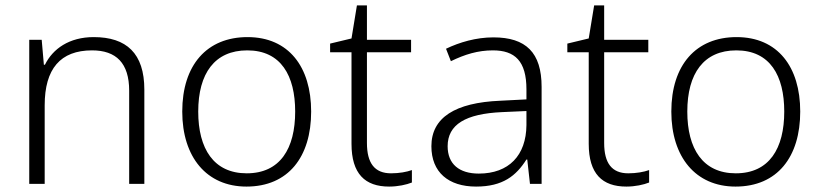

<svg xmlns="http://www.w3.org/2000/svg" viewBox="-20 -679 3032 709"><path d="M326 -542C236 -542 175 -499 146 -440H142L134 -532H88V0H145V-290C145 -425 203 -493 320 -493C409 -493 457 -446 457 -344V0H513V-348C513 -482 447 -542 326 -542Z M1129 -267C1129 -432 1046 -542 894 -542C744 -542 653 -439 653 -267C653 -99 743 10 890 10C1045 10 1129 -100 1129 -267ZM712 -267C712 -408 773 -493 893 -493C1018 -493 1070 -399 1070 -267C1070 -131 1015 -39 891 -39C769 -39 712 -130 712 -267Z M1424 -39C1363 -39 1335 -77 1335 -151V-486H1498V-532H1335V-659H1298L1278 -537L1199 -518V-486H1278V-148C1278 -37 1328 10 1417 10C1450 10 1481 3 1501 -5V-51C1482 -44 1454 -39 1424 -39Z M1802 -541C1738 -541 1677 -523 1627 -499L1645 -453C1696 -478 1745 -493 1800 -493C1881 -493 1924 -454 1924 -349V-312L1827 -307C1661 -300 1573 -245 1573 -139C1573 -43 1636 10 1738 10C1837 10 1886 -30 1924 -90H1927L1937 0H1980V-358C1980 -485 1922 -541 1802 -541ZM1834 -265 1924 -269V-217C1923 -105 1859 -38 1748 -38C1676 -38 1633 -73 1633 -139C1633 -219 1699 -259 1834 -265Z M2300 -39C2239 -39 2211 -77 2211 -151V-486H2374V-532H2211V-659H2174L2154 -537L2075 -518V-486H2154V-148C2154 -37 2204 10 2293 10C2326 10 2357 3 2377 -5V-51C2358 -44 2330 -39 2300 -39Z M2935 -267C2935 -432 2852 -542 2700 -542C2550 -542 2459 -439 2459 -267C2459 -99 2549 10 2696 10C2851 10 2935 -100 2935 -267ZM2518 -267C2518 -408 2579 -493 2699 -493C2824 -493 2876 -399 2876 -267C2876 -131 2821 -39 2697 -39C2575 -39 2518 -130 2518 -267Z"/></svg>

Font: Noto Sans Telugu Light
Style: Regular
Weight: 300
Designer: Jelle Bosma - Monotype Design Team
Foundry: Monotype Imaging Inc.
Version: Version 2.005